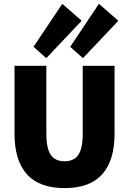

<svg xmlns="http://www.w3.org/2000/svg" viewBox="-20 -968 669 995"><path d="M314.5 6.8Q183.6 6.8 119.4 -64.9Q55.2 -136.7 55.2 -275.4V-627H220.2V-273.9Q220.2 -225.1 230 -193.6Q239.7 -162.1 260.7 -147.2Q281.7 -132.3 314.5 -132.3Q347.7 -132.3 368.4 -147.2Q389.2 -162.1 398.9 -193.6Q408.7 -225.1 408.7 -273.9V-627H573.7V-275.4Q573.7 -136.7 509.8 -64.9Q445.8 6.8 314.5 6.8ZM409.7 -666.5 343.8 -725.6 492.7 -948.2 593.3 -860.4ZM219.7 -666.5 153.8 -725.6 302.7 -948.2 403.3 -860.4Z"/></svg>

Font: Anaheim ExtraBold
Style: Regular
Weight: 800
Version: Version 2.001